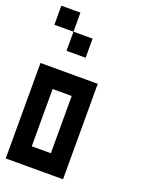

<svg xmlns="http://www.w3.org/2000/svg" viewBox="-139 -793 642 859"><g transform="rotate(20 182.0 -363.5)"><path d="M0 -454.5H90.9V-363.6H0ZM90.9 -454.5H181.8V-363.6H90.9ZM181.8 -454.5H272.7V-363.6H181.8ZM181.8 -363.6H272.7V-272.7H181.8ZM181.8 -272.7H272.7V-181.8H181.8ZM181.8 -181.8H272.7V-90.9H181.8ZM181.8 -90.9H272.7V0H181.8ZM90.9 -90.9H181.8V0H90.9ZM0 -90.9H90.9V0H0ZM0 -181.8H90.9V-90.9H0ZM0 -272.7H90.9V-181.8H0ZM0 -363.6H90.9V-272.7H0ZM90.9 -636.4H181.8V-545.5H90.9ZM0 -727.3H90.9V-636.4H0Z"/></g></svg>

Font: Micro 5
Style: Regular
Weight: 400
Designer: Sarah Cadigan-Fried
Version: Version 1.000; ttfautohint (v1.8.4.7-5d5b)